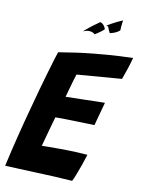

<svg xmlns="http://www.w3.org/2000/svg" viewBox="-98 -907 731 977"><g transform="rotate(10 268.0 -418.5)"><path d="M344 6.5Q294 3 245.8 0.5Q197.5 -2 147 -3.5Q110 -5 71 -6.8Q32 -8.5 -5 -10Q13.5 -92.5 33 -170.5Q52.5 -248.5 71.5 -318Q102.5 -434 125.8 -513.2Q149 -592.5 160 -625.5Q257 -642 338.5 -650Q420 -658 473.8 -660.5Q527.5 -663 541 -663Q533.5 -634 524.2 -606.5Q515 -579 504 -548.5L272 -530Q268 -519 260.8 -494.2Q253.5 -469.5 246.8 -444.8Q240 -420 237 -409Q251.5 -409.5 278.2 -410Q305 -410.5 336 -411.2Q367 -412 395 -412.8Q423 -413.5 439.5 -413.5L406.5 -292.5Q398 -293 369.8 -293.8Q341.5 -294.5 307 -295.5Q272.5 -296.5 243.2 -297Q214 -297.5 204 -297Q202 -290 196.2 -270.2Q190.5 -250.5 183.8 -225.8Q177 -201 170.8 -178.2Q164.5 -155.5 161 -142.5Q169 -143 197.5 -143Q226 -143 254 -143Q295.5 -143 335.5 -141.2Q375.5 -139.5 397.5 -137.5Q390.5 -114 379.8 -83.2Q369 -52.5 358.8 -26.8Q348.5 -1 344 6.5ZM457.5 -842.5Q458 -845 455.8 -829.8Q453.5 -814.5 452.5 -790Q440 -779 423.2 -773Q406.5 -767 402 -767Q393.5 -783 390.8 -792.2Q388 -801.5 378 -801Q383 -805 405 -817.2Q427 -829.5 457.5 -842.5ZM340.5 -810.5Q343.5 -817.5 355.8 -808.8Q368 -800 374 -782.5Q370 -777.5 359.8 -769.8Q349.5 -762 339.8 -755.5Q330 -749 327.5 -748Q315.5 -758.5 298.5 -759.2Q281.5 -760 266 -751.5Q269.5 -756.5 291.2 -774Q313 -791.5 340.5 -810.5Z"/></g></svg>

Font: Grandstander SemiBold
Style: Italic
Weight: 600
Italic angle: -15°
Designer: Tyler Finck
Foundry: Etcetera Type Co
Version: Version 1.200; ttfautohint (v1.8.3)